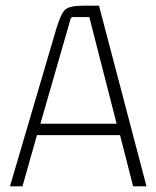

<svg xmlns="http://www.w3.org/2000/svg" viewBox="-20 -655 549 675"><path d="M495 0H448L402 -180H110L59 0H15L178 -554Q194 -607 209 -621Q224 -635 273 -635H328ZM228 -588 122 -220H390L294 -595H236Q230 -595 228 -588Z"/></svg>

Font: Gemunu Libre ExtraLight
Style: Regular
Weight: 200
Designer: Puspanada Ekanayake, Sola Matas, Pathum Egodawatta, Kosala Senevirathne
Foundry: mooniak
Version: Version 1.100